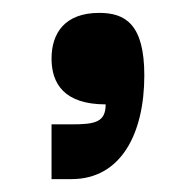

<svg xmlns="http://www.w3.org/2000/svg" viewBox="-20 -162 304 298"><path d="M91 116C168 116 204 45 204 -45C204 -125 174 -142 134 -142C81 -142 60 -111 60 -71C60 -32 80 0 144 0C144 28 127 31 91 31H60V116Z"/></svg>

Font: OSH Darker Grotesque Black
Style: Regular
Weight: 900
Designer: Gabriel Lam
Foundry: TypeRant
Version: Version 1.000;Glyphs 3.1.1 (3148)